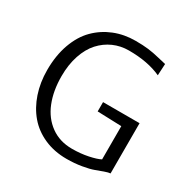

<svg xmlns="http://www.w3.org/2000/svg" viewBox="-170 -904 1046 1065"><g transform="rotate(30 353.5 -371.5)"><path d="M54.7 -366.2Q54.7 -459 81.3 -533Q107.9 -606.9 155 -654.1Q202.1 -701.2 264.4 -726.1Q326.7 -751 399.4 -751Q447.3 -751 481.2 -746.8Q515.1 -742.7 554.4 -732.9Q593.8 -723.1 604.5 -721.2L600.6 -647Q515.6 -686 394 -686Q341.3 -686 295.7 -665.8Q250 -645.5 215.3 -607.4Q180.7 -569.3 160.6 -509.8Q140.6 -450.2 140.6 -376Q140.6 -282.7 169.4 -210.7Q198.2 -138.7 255.6 -97.2Q313 -55.7 391.6 -55.7Q446.3 -55.7 494.4 -65.7Q542.5 -75.7 566.4 -88.4V-301.3L412.1 -306.6V-366.2H646V-44.4Q633.8 -43.9 609.9 -35.4Q585.9 -26.9 560.5 -17.3Q535.2 -7.8 489.7 0Q444.3 7.8 393.1 7.8Q314.9 7.8 250.7 -20.5Q186.5 -48.8 143.8 -98.9Q101.1 -148.9 77.9 -217.5Q54.7 -286.1 54.7 -366.2Z"/></g></svg>

Font: HaufeMerriweatherSansLt
Style: Regular
Weight: 300
Designer: Eben Sorkin
Foundry: Eben Sorkin
Version: Version 1.56